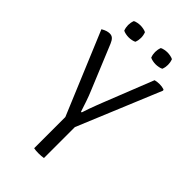

<svg xmlns="http://www.w3.org/2000/svg" viewBox="-253 -905 984 984"><g transform="rotate(45 238.5 -413.0)"><path d="M394 -683Q401.5 -685 409.8 -686Q418 -687 425.5 -687Q435 -687 443.2 -685.8Q451.5 -684.5 459.5 -682L462.5 -676L275 -224V0Q260 3 238.5 3Q217.5 3 204 0V-226L16.5 -675Q32 -684 42.8 -687Q53.5 -690 62.5 -690Q77 -690 86 -681.2Q95 -672.5 102 -655.5L201.5 -414.5Q211.5 -391.5 222.8 -358.5Q234 -325.5 241.5 -302H246.5Q251.5 -318.5 259.8 -341.5Q268 -364.5 276 -385Q284 -405.5 287.5 -414.5ZM340 -744Q330 -744 318.8 -746.2Q307.5 -748.5 300 -752.5Q296.5 -761.5 295 -770.2Q293.5 -779 293.5 -787Q293.5 -795.5 295 -804Q296.5 -812.5 300 -822Q307.5 -826 318.8 -828.2Q330 -830.5 340 -830.5Q350.5 -830.5 361.8 -828.2Q373 -826 380.5 -822Q384 -812.5 385.5 -804Q387 -795.5 387 -787Q387 -779 385.5 -770.2Q384 -761.5 380.5 -752.5Q373 -748.5 361.8 -746.2Q350.5 -744 340 -744ZM145 -744Q134.5 -744 123.2 -746.2Q112 -748.5 104.5 -752.5Q101 -761.5 99.5 -770.2Q98 -779 98 -787Q98 -795.5 99.5 -804Q101 -812.5 104.5 -822Q112 -826 123.2 -828.2Q134.5 -830.5 145 -830.5Q155 -830.5 166.2 -828.2Q177.5 -826 185 -822Q188.5 -812.5 190 -804Q191.5 -795.5 191.5 -787Q191.5 -779 190 -770.2Q188.5 -761.5 185 -752.5Q177.5 -748.5 166.2 -746.2Q155 -744 145 -744Z"/></g></svg>

Font: Signika Negative SC Light
Style: Regular
Weight: 300
Designer: Anna Giedryś
Foundry: Anna Giedryś
Version: Version 2.000; ttfautohint (v1.8.3) -l 8 -r 50 -G 200 -x 9 -